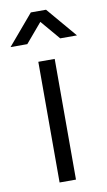

<svg xmlns="http://www.w3.org/2000/svg" viewBox="-116 -803 471 846"><g transform="rotate(-10 119.5 -380.0)"><path d="M-29.3 -625 85.3 -760H153.3L268 -625H193L119.3 -711.7L45.7 -625ZM80 0V-540H153.3V0Z"/></g></svg>

Font: Vela Sans GX ExtLt
Style: Regular
Weight: 200
Designer: Principal design: Mikhail Sharanda - project Manrope.
Design modification: Ravid Balaliev
Foundry: Mikhail Sharanda
Version: Version 1.001